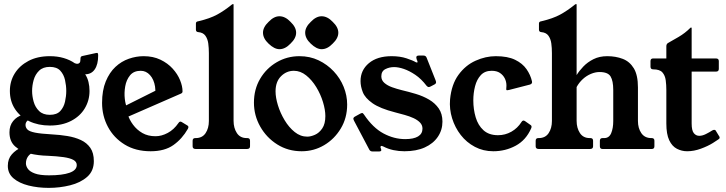

<svg xmlns="http://www.w3.org/2000/svg" viewBox="-20 -724 3526 933"><path d="M222 -399Q189 -399 170 -380.5Q151 -362 143.5 -335Q136 -308 136 -282Q136 -257 143.5 -230Q151 -203 170 -184.5Q189 -166 222 -166Q256 -166 273 -184.5Q290 -203 296 -230Q302 -257 302 -282Q302 -308 296 -335Q290 -362 273 -380.5Q256 -399 222 -399ZM146 15Q126 22 116 36.5Q106 51 106 70Q106 83 115.5 96.5Q125 110 149.5 119Q174 128 218 128Q283 128 318 115.5Q353 103 353 78Q353 62 336.5 53Q320 44 288.5 39.5Q257 35 212 33Q167 32 124 22Q81 12 53.5 -12.5Q26 -37 26 -81Q26 -114 44 -136Q62 -158 90 -166L125 -144Q119 -142 114 -138Q109 -134 106.5 -128.5Q104 -123 104 -117Q104 -104 113.5 -94.5Q123 -85 150.5 -79.5Q178 -74 232 -71Q271 -69 307.5 -63Q344 -57 373 -43.5Q402 -30 419 -5.5Q436 19 436 59Q436 107 403.5 135.5Q371 164 320.5 176.5Q270 189 217 189Q164 189 118.5 177.5Q73 166 45.5 142.5Q18 119 18 82Q18 48 37.5 26Q57 4 85 -8ZM222 -114Q166 -114 122 -135Q78 -156 53 -194Q28 -232 28 -282Q28 -329 51.5 -367Q75 -405 118.5 -428Q162 -451 222 -451Q259 -451 289.5 -442Q320 -433 343 -417Q347 -415 350.5 -414.5Q354 -414 356 -414Q362 -414 366.5 -418.5Q371 -423 371 -436V-439Q371 -444 373 -447.5Q375 -451 381 -452L445 -466Q449 -467 452 -467Q457 -467 457 -454Q457 -411 440.5 -387Q424 -363 394 -363Q405 -346 410 -325.5Q415 -305 415 -282Q415 -236 392 -197.5Q369 -159 325.5 -136.5Q282 -114 222 -114Z M893 -98Q865 -49 822.5 -19Q780 11 712 11Q639 11 586 -21.5Q533 -54 504.5 -107.5Q476 -161 476 -224Q476 -285 494 -328.5Q512 -372 541 -399Q570 -426 606 -438.5Q642 -451 678 -451Q724 -451 759.5 -434Q795 -417 819 -390.5Q843 -364 855 -334.5Q867 -305 867 -280Q867 -278 866.5 -276Q866 -274 864 -272Q862 -270 859 -269L552 -135L543 -187L791 -311L725 -225Q739 -268 733.5 -303Q728 -338 709 -359Q690 -380 664 -380Q630 -380 612 -358Q594 -336 588.5 -304.5Q583 -273 586.5 -243.5Q590 -214 598 -200L600 -170Q608 -143 626.5 -118Q645 -93 672 -77.5Q699 -62 736 -62Q765 -62 795 -78Q825 -94 847 -126Q854 -137 863 -131L891 -114Q899 -109 893 -98Z M1182 -53Q1195 -53 1195 -40V-13Q1195 0 1180 0H931Q916 0 916 -13V-40Q916 -53 929 -53H931Q963 -53 979 -77Q995 -101 995 -136V-466Q995 -491 992 -513Q989 -535 978 -550.5Q967 -566 943 -568Q932 -569 932 -580V-610Q932 -615 935 -617.5Q938 -620 945 -621Q1000 -634 1035 -653Q1070 -672 1107 -702Q1110 -704 1112 -704H1113Q1115 -704 1115 -702V-137Q1115 -102 1131 -77.5Q1147 -53 1179 -53Z M1446 11Q1380 11 1327.5 -22Q1275 -55 1244.5 -109Q1214 -163 1214 -225Q1214 -290 1244 -341Q1274 -392 1324.5 -421.5Q1375 -451 1435 -451Q1486 -451 1528 -431Q1570 -411 1601.5 -377.5Q1633 -344 1650 -302Q1667 -260 1667 -216Q1667 -151 1636 -99.5Q1605 -48 1555 -18.5Q1505 11 1446 11ZM1473 -60Q1490 -60 1510.5 -69Q1531 -78 1546 -100Q1561 -122 1561 -160Q1561 -190 1549.5 -228Q1538 -266 1517 -300.5Q1496 -335 1468 -357.5Q1440 -380 1408 -380Q1372 -380 1345.5 -353.5Q1319 -327 1319 -280Q1319 -250 1330.5 -212.5Q1342 -175 1363 -140Q1384 -105 1412 -82.5Q1440 -60 1473 -60ZM1337.8 -645Q1366 -645 1391.8 -617.8Q1419 -592 1419 -565Q1419 -538 1391.8 -512.2Q1366 -485 1338.1 -485Q1312.9 -485 1285 -512Q1258 -537.3 1258 -565.3Q1258 -592 1285.2 -617.8Q1311 -645 1337.8 -645ZM1542.8 -645Q1571 -645 1596.8 -617.8Q1624 -592 1624 -565Q1624 -538 1596.8 -512.2Q1571 -485 1543.1 -485Q1517.9 -485 1490 -512Q1463 -537.3 1463 -565.3Q1463 -592 1490.2 -617.8Q1516 -645 1542.8 -645Z M2073 -304Q2067 -301 2064 -301Q2058 -301 2053 -307Q2027 -341 1998 -360.5Q1969 -380 1942.5 -389Q1916 -398 1895 -398Q1872 -398 1852.5 -388Q1833 -378 1833 -353Q1833 -334 1848 -321Q1863 -308 1885.5 -300Q1908 -292 1932 -286Q1966 -278 2001 -267.5Q2036 -257 2065 -240Q2094 -223 2112 -197Q2130 -171 2130 -133Q2130 -92 2107.5 -59Q2085 -26 2044 -7.5Q2003 11 1945 11Q1918 11 1892 5.5Q1866 0 1843 -12Q1837 -15 1835 -15Q1829 -15 1829 -9Q1829 -8 1829.5 -6Q1830 -4 1831 -2Q1833 4 1833 5Q1833 12 1822 12H1790Q1780 12 1775 4L1700 -138Q1697 -144 1697 -146Q1697 -153 1704 -157L1731 -172Q1737 -175 1739 -175Q1744 -175 1749 -167Q1792 -103 1843.5 -75.5Q1895 -48 1949 -48Q1990 -48 2011.5 -61Q2033 -74 2033 -99Q2033 -116 2021 -128.5Q2009 -141 1989.5 -150Q1970 -159 1946.5 -165.5Q1923 -172 1900 -178Q1826 -197 1790 -222.5Q1754 -248 1743 -276Q1732 -304 1732 -330Q1732 -383 1772.5 -417Q1813 -451 1883 -451Q1924 -451 1955.5 -440.5Q1987 -430 2000 -422Q2004 -420 2006 -420Q2009 -420 2009 -423Q2009 -425 2008 -428Q2007 -431 2005 -435Q2004 -439 2003.5 -441.5Q2003 -444 2003 -445Q2003 -454 2015 -454H2038Q2049 -454 2053 -444L2097 -333Q2098 -330 2098.5 -328Q2099 -326 2099 -324Q2099 -318 2092 -314Z M2377 11Q2328 11 2287.5 -10.5Q2247 -32 2219 -68Q2191 -104 2177 -149Q2163 -194 2167 -241Q2174 -314 2208 -360.5Q2242 -407 2291 -429Q2340 -451 2389 -451Q2447 -451 2483 -433.5Q2519 -416 2538.5 -388Q2558 -360 2565 -329Q2568 -317 2555 -313L2454 -287Q2450 -286 2445 -285.5Q2440 -285 2440 -291Q2440 -295 2440.5 -298.5Q2441 -302 2441 -308Q2441 -327 2433 -343Q2425 -359 2409.5 -369.5Q2394 -380 2369 -380Q2336 -380 2316.5 -359Q2297 -338 2288.5 -305Q2280 -272 2280 -236Q2280 -193 2291.5 -154Q2303 -115 2329.5 -91Q2356 -67 2400 -67Q2435 -67 2465 -84Q2495 -101 2514 -131Q2521 -143 2532 -135L2559 -116Q2566 -111 2561 -100Q2536 -43 2486 -16Q2436 11 2377 11Z M2849 -53Q2862 -53 2862 -40V-13Q2862 0 2847 0H2598Q2583 0 2583 -13V-40Q2583 -53 2596 -53H2598Q2630 -53 2646 -77Q2662 -101 2662 -136V-466Q2662 -491 2659 -513Q2656 -535 2645 -550.5Q2634 -566 2610 -568Q2599 -569 2599 -580V-610Q2599 -615 2602 -617.5Q2605 -620 2612 -621Q2667 -634 2702 -653Q2737 -672 2774 -702Q2777 -704 2779 -704H2780Q2782 -704 2782 -702V-359Q2794 -379 2814.5 -400.5Q2835 -422 2864 -436.5Q2893 -451 2931 -451Q2972 -451 3006 -438Q3040 -425 3060 -392Q3080 -359 3080 -299V-136Q3080 -101 3096.5 -77Q3113 -53 3145 -53H3147Q3160 -53 3160 -40V-13Q3160 0 3147 0H2908Q2895 0 2895 -13V-40Q2895 -53 2908 -53H2916Q2940 -53 2950 -77Q2960 -101 2960 -136V-287Q2960 -331 2947 -352.5Q2934 -374 2893 -374Q2873 -374 2851.5 -365Q2830 -356 2812 -339.5Q2794 -323 2782 -301V-137Q2782 -102 2798 -77.5Q2814 -53 2846 -53Z M3474 -63Q3477 -60 3477 -55Q3477 -50 3470 -46L3444 -29Q3420 -14 3386 -1.5Q3352 11 3319 11Q3293 11 3269.5 -1Q3246 -13 3232 -42.5Q3218 -72 3218 -124V-287Q3218 -311 3215 -334Q3212 -357 3199 -372Q3186 -387 3154 -387Q3141 -387 3141 -400V-427Q3141 -440 3154 -440H3218V-499Q3218 -510 3226 -515Q3246 -526 3277.5 -544.5Q3309 -563 3334 -588Q3335 -590 3338 -590H3340Q3341 -590 3341 -587V-440H3459Q3473 -440 3473 -427V-389Q3473 -376 3459 -376H3341V-124Q3341 -90 3351.5 -77Q3362 -64 3378 -64Q3393 -64 3410 -72.5Q3427 -81 3441 -90Q3444 -92 3446.5 -92.5Q3449 -93 3451 -93Q3457 -93 3460 -86Z"/></svg>

Font: Young Serif Light
Style: Regular
Weight: 300
Designer: Bastien Sozeau
Foundry: NBR — Bastien Sozeau
Version: Version 5.001